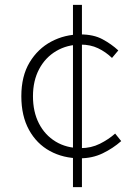

<svg xmlns="http://www.w3.org/2000/svg" viewBox="-20 -741 568 792"><path d="M310 -88Q241 -88 186 -118Q131 -148 99.5 -205.5Q68 -263 68 -344Q68 -427 102 -483.5Q136 -540 191.5 -569.5Q247 -599 312 -599Q366 -599 403 -579Q440 -559 468 -533L442 -502Q416 -527 384.5 -542Q353 -557 313 -557Q257 -557 212 -530.5Q167 -504 141.5 -456Q116 -408 116 -344Q116 -280 140.5 -232Q165 -184 209.5 -157Q254 -130 313 -130Q356 -130 392 -148Q428 -166 455 -190L480 -159Q446 -129 403.5 -108.5Q361 -88 310 -88ZM281 31V-721H318V31Z"/></svg>

Font: Noto Sans TC ExtraLight
Style: Regular
Weight: 250
Designer: Ryoko NISHIZUKA  (kana, bopomofo & ideographs); Paul D. Hunt (Latin, Greek & Cyrillic); Sandoll Communications , Soo-you
Foundry: Adobe
Version: Version 2.004-H2;hotconv 1.0.118;makeotfexe 2.5.65603